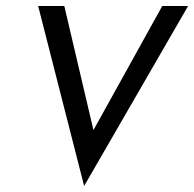

<svg xmlns="http://www.w3.org/2000/svg" viewBox="-20 -600 646 639"><path d="M107 -580 260 19 606 -580H520L291 -167L194 -580Z"/></svg>

Font: Charger Pro
Style: BdNarObl
Weight: 700
Designer: Jasper
Foundry: Cannot Into Space Fonts
Version: Version 1.09